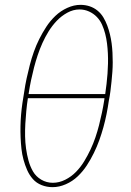

<svg xmlns="http://www.w3.org/2000/svg" viewBox="-20 -764 540 792"><path d="M197 8Q173 8 151.5 -0.5Q130 -9 115.5 -25.5Q101 -42 92 -62.5Q83 -83 77 -105Q71 -127 68.5 -150Q66 -173 65 -196.5Q64 -220 64.5 -244Q65 -268 67 -291.5Q69 -315 72.5 -339Q76 -363 80 -386Q84 -414 90 -441.5Q96 -469 103 -496Q110 -523 119.5 -550Q129 -577 142 -603Q155 -629 171 -653.5Q187 -678 208.5 -698.5Q230 -719 257.5 -731.5Q285 -744 312 -744Q332 -744 350 -738Q368 -732 382.5 -720Q397 -708 406.5 -692Q416 -676 422.5 -658.5Q429 -641 433.5 -622.5Q438 -604 440.5 -585Q443 -566 444 -546.5Q445 -527 445 -507Q445 -487 443.5 -467Q442 -447 440 -427.5Q438 -408 435.5 -388Q433 -368 429 -349Q425 -321 419.5 -293.5Q414 -266 406.5 -239Q399 -212 389.5 -185.5Q380 -159 367 -132.5Q354 -106 338 -81.5Q322 -57 300.5 -36.5Q279 -16 251.5 -4Q224 8 197 8ZM98 -376H414Q417 -397 419.5 -418Q422 -439 423.5 -460Q425 -481 425.5 -502Q426 -523 425 -543.5Q424 -564 421.5 -584.5Q419 -605 414 -624.5Q409 -644 401 -662Q393 -680 379.5 -694Q366 -708 347.5 -716.5Q329 -725 308 -725Q282 -725 257.5 -711.5Q233 -698 214 -678Q195 -658 180.5 -634.5Q166 -611 155 -586.5Q144 -562 135.5 -536.5Q127 -511 120.5 -486Q114 -461 108.5 -435Q103 -409 99 -383Q99 -382 98.5 -380Q98 -378 98 -376ZM198 -10Q224 -10 249 -22.5Q274 -35 293.5 -55Q313 -75 327.5 -99Q342 -123 353.5 -147.5Q365 -172 373.5 -197Q382 -222 388.5 -247.5Q395 -273 400.5 -299Q406 -325 410 -351Q410 -353 410.5 -355Q411 -357 411 -359H95Q91 -333 88.5 -306.5Q86 -280 84.5 -254Q83 -228 83.5 -202Q84 -176 87.5 -151Q91 -126 97.5 -102Q104 -78 116 -57Q128 -36 150 -23Q172 -10 198 -10Z"/></svg>

Font: Iosevka Curly Thin Oblique
Style: Regular
Weight: 100
Italic angle: -9°
Monospace: yes
Designer: Belleve Invis
Foundry: Belleve Invis
Version: Version 11.1.0; ttfautohint (v1.8.3)